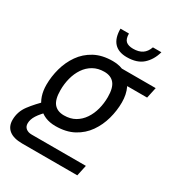

<svg xmlns="http://www.w3.org/2000/svg" viewBox="-230 -860 1050 1138"><g transform="rotate(30 295.5 -290.5)"><path d="M213 -38Q134 -38 89.5 -90Q45 -142 45 -224Q45 -280 60.5 -336.5Q76 -393 108.5 -439.5Q141 -486 192.5 -514Q244 -542 317 -542Q370 -542 407.5 -518.5Q445 -495 465 -453Q485 -411 485 -356Q485 -300 469.5 -243.5Q454 -187 421.5 -140.5Q389 -94 337.5 -66Q286 -38 213 -38ZM225 -118Q269 -118 301 -136.5Q333 -155 354.5 -187Q376 -219 386.5 -259Q397 -299 397 -342Q397 -405 373.5 -433.5Q350 -462 305 -462Q262 -462 229.5 -443.5Q197 -425 175.5 -393Q154 -361 143.5 -321Q133 -281 133 -238Q133 -174 156.5 -146Q180 -118 225 -118ZM385 -456 361 -530H616L600 -456ZM95 150Q36 150 5.5 126Q-25 102 -25 57Q-25 1 9.5 -45Q44 -91 96 -140L142 -96Q99 -54 81 -25.5Q63 3 63 30Q63 52 78 64Q93 76 117 76H488L472 150ZM375 -603Q318 -603 288.5 -635Q259 -667 259 -731H317Q317 -694 333.5 -679.5Q350 -665 383 -665Q421 -665 445 -681Q469 -697 481 -731H539Q523 -673 484 -638Q445 -603 375 -603Z"/></g></svg>

Font: Geist Mono
Style: Italic
Weight: 400
Italic angle: -12°
Monospace: yes
Designer: Basement.studio, Andrés Briganti, Mateo Zaragoza
Foundry: Basement.studio, Vercel, Andrés Briganti, Guido Ferreyra, Mateo Zaragoza
Version: Version 1.500